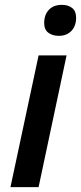

<svg xmlns="http://www.w3.org/2000/svg" viewBox="-20 -767 332 787"><path d="M161.1 -672.9Q161.1 -706.1 180.2 -726.6Q199.2 -747.1 233.9 -747.1Q259.8 -747.1 275.9 -734.1Q292 -721.2 292 -694.8Q292 -660.2 272.5 -640.1Q252.9 -620.1 221.2 -620.1Q195.3 -620.1 178.2 -632.8Q161.1 -645.5 161.1 -672.9ZM138.2 0H22.9L138.2 -540H252.9Z"/></svg>

Font: TypoPRO Open Sans
Style: Italic
Weight: 600
Italic angle: -12°
Foundry: Ascender Corporation
Version: Version 1.10